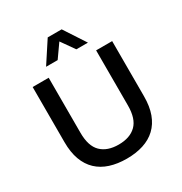

<svg xmlns="http://www.w3.org/2000/svg" viewBox="-204 -1035 1127 1192"><g transform="rotate(-30 360.0 -439.0)"><path d="M360 10Q294 10 241 -7Q188 -24 151 -59Q114 -94 94.5 -147Q75 -200 75 -273V-668H190V-273Q190 -178 234.5 -134.5Q279 -91 360 -91Q441 -91 485.5 -134.5Q530 -178 530 -273V-668H645V-273Q645 -200 625.5 -147Q606 -94 569 -59Q532 -24 479 -7Q426 10 360 10ZM427 -735 360 -830 293 -735H210L310 -888H410L510 -735Z"/></g></svg>

Font: Gantari SemiBold
Style: Regular
Weight: 600
Designer: Anugrah Pasau
Foundry: Lafontype
Version: Version 1.000; ttfautohint (v1.8.4)